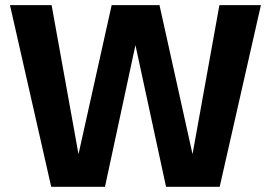

<svg xmlns="http://www.w3.org/2000/svg" viewBox="-20 -723 1048 743"><path d="M178.2 0 18.6 -703.1H179.7L291 -86.4H274.9L412.1 -703.1H597.2L733.9 -86.4H717.8L829.1 -703.1H989.7L830.1 0H622.6L497.1 -581.1H511.2L386.2 0Z"/></svg>

Font: Schibsted Grotesk
Style: Bold
Weight: 700
Designer: Bakken & Baeck AS, Henrik Kongsvoll
Foundry: Schibsted ASA
Version: Version 1.100;gftools[0.9.25]